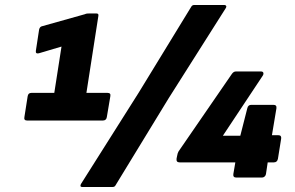

<svg xmlns="http://www.w3.org/2000/svg" viewBox="-20 -713 1185 771"><path d="M89 -229Q75 -229 78 -243L91 -326Q93 -340 106 -340H198L227 -526L136 -499Q122 -496 124 -509L137 -594Q138 -599 141 -603Q144 -607 150 -608L321 -656Q325 -658 329.5 -658.5Q334 -659 340 -659H367Q377 -659 375 -649L327 -340H412Q426 -340 423 -326L409 -243Q407 -229 393 -229ZM311 38Q299 38 305 26L537 -341L748 -686Q752 -693 760 -693H881Q886 -693 888 -689.5Q890 -686 887 -681L657 -318L444 31Q441 38 431 38ZM929 0Q915 0 917 -14L925 -61H701Q687 -61 689 -76L691 -86Q692 -93 693.5 -97Q695 -101 697 -105L911 -416Q918 -426 927 -426H1028Q1036 -426 1037.5 -420.5Q1039 -415 1035 -409L875 -168H945L973 -278Q976 -292 989 -292H1078Q1092 -292 1090 -278L1072 -170H1098Q1111 -170 1109 -156L1096 -75Q1093 -61 1080 -61H1055L1048 -14Q1047 -8 1042.5 -4Q1038 0 1032 0Z"/></svg>

Font: Sofia Sans Black
Style: Italic
Weight: 900
Italic angle: -9°
Version: Version 4.100-B